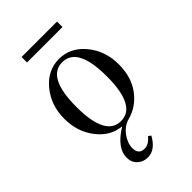

<svg xmlns="http://www.w3.org/2000/svg" viewBox="-250 -694 996 996"><g transform="rotate(-45 248.0 -196.0)"><path d="M118 -612H378V-572H118ZM136 -228Q136 -12 248 -12Q360 -12 360 -228Q360 -444 248 -444Q136 -444 136 -228ZM48 -228Q48 -327 106 -397.5Q164 -468 248 -468Q332 -468 390 -397.5Q448 -327 448 -228Q448 -136 402 -73.5Q356 -11 282 9Q244 19 217 55.5Q190 92 190 129Q190 176 234 176Q263 176 292 142L306 152Q269 220 213 220Q180 220 157 198.5Q134 177 134 142Q134 73 230 13V11Q153 3 100.5 -65.5Q48 -134 48 -228Z"/></g></svg>

Font: Old Standard TT
Style: Regular
Weight: 400
Designer: Alexey Kryukov <alexios@thessalonica.org.ru>
Version: Version 2.2